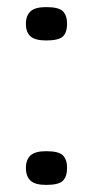

<svg xmlns="http://www.w3.org/2000/svg" viewBox="-20 -506 262 541"><path d="M169 -33Q169 -9 157.5 3Q146 15 110 15Q79 15 66 3Q53 -9 53 -33Q53 -56 66 -68Q79 -80 110 -80Q146 -80 157.5 -68Q169 -56 169 -33ZM169 -439Q169 -415 157.5 -403.5Q146 -392 110 -392Q79 -392 66 -403.5Q53 -415 53 -439Q53 -462 66 -474Q79 -486 110 -486Q146 -486 157.5 -474Q169 -462 169 -439Z"/></svg>

Font: Glory Thin SemiBold
Style: Regular
Weight: 600
Version: Version 1.011